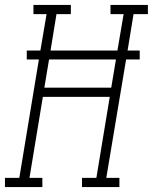

<svg xmlns="http://www.w3.org/2000/svg" viewBox="-54 -755 617 775"><path d="M-34 0V-37H24L103 -515H54V-551H109L134 -698H81V-735H232V-698H174L150 -551H420L445 -698H392V-735H543V-698H485L461 -551H510V-515H455L375 -37H428V0H277V-37H335L389 -364H119L65 -37H117V0ZM395 -401 414 -515H144L125 -401Z"/></svg>

Font: Iosevka Slab XLtObl
Style: Regular
Weight: 200
Italic angle: -9°
Monospace: yes
Designer: Belleve Invis
Foundry: Belleve Invis
Version: Version 11.1.1; ttfautohint (v1.8.3)